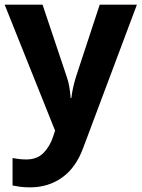

<svg xmlns="http://www.w3.org/2000/svg" viewBox="-20 -566 609 826"><path d="M0 -546H163L266 -239Q274 -217 278 -193.5Q282 -170 284 -144H287Q290 -170 295.5 -193.5Q301 -217 308 -239L409 -546H569L338 70Q307 155 247.5 197.5Q188 240 110 240Q85 240 66.5 237.5Q48 235 34 232V114Q45 116 60.5 118Q76 120 93 120Q140 120 167.5 91.5Q195 63 208 23L217 -4Z"/></svg>

Font: Noto Sans Javanese
Style: Regular
Weight: 400
Designer: Monotype Design Team
Foundry: Monotype Imaging Inc.
Version: Version 2.004